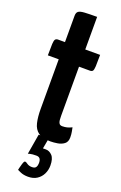

<svg xmlns="http://www.w3.org/2000/svg" viewBox="-171 -727 627 996"><g transform="rotate(20 142.0 -229.0)"><path d="M173 10Q129 10 106.5 -6.5Q84 -23 76.5 -55Q69 -87 69 -131V-405H9Q9 -448 10 -468Q11 -488 16 -494Q21 -500 32 -500H69V-645Q69 -663 78.5 -670Q88 -677 112 -678.5Q136 -680 181 -680V-500H263Q263 -457 262 -437Q261 -417 256.5 -411Q252 -405 241 -405H181V-133Q181 -122 182 -110.5Q183 -99 188 -92Q193 -85 205 -85Q219 -85 231 -88Q243 -91 257 -98Q259 -88 261.5 -74.5Q264 -61 264 -44Q264 -20 249 -8.5Q234 3 213 6.5Q192 10 173 10ZM127 222Q102 222 84.5 214Q67 206 67 206Q67 206 69.5 194.5Q72 183 76 170.5Q80 158 83 155Q88 150 100 159Q112 168 129 168Q146 168 151.5 158.5Q157 149 157 136Q157 120 151 112Q145 104 131 104Q108 104 97 107Q86 110 86 110L105 -2H161L150 58Q150 58 148.5 57.5Q147 57 166 57Q186 57 201.5 73.5Q217 90 217 128Q217 153 206.5 174.5Q196 196 176 209Q156 222 127 222Z"/></g></svg>

Font: Yanone Kaffeesatz ExtraLight
Style: Bold
Weight: 700
Version: Version 2.003